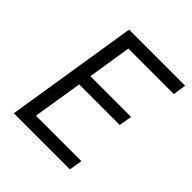

<svg xmlns="http://www.w3.org/2000/svg" viewBox="-199 -864 997 997"><g transform="rotate(45 300.0 -365.0)"><path d="M61 0 177 -730H589L578 -658H244L206 -417H505L493 -346H195L151 -72H485L473 0Z"/></g></svg>

Font: JetBrains Mono NL Light
Style: Italic
Weight: 300
Italic angle: -9°
Designer: Philipp Nurullin, Konstantin Bulenkov
Foundry: JetBrains
Version: Version 2.304; ttfautohint (v1.8.4.7-5d5b)